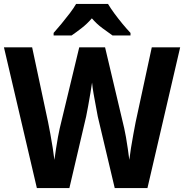

<svg xmlns="http://www.w3.org/2000/svg" viewBox="-24 -954 934 974"><path d="M890 -714 724 0H558L472 -363Q469 -380 463 -411.5Q457 -443 451 -477Q445 -511 443 -535Q440 -514 434.5 -481Q429 -448 423 -415Q417 -382 413 -363L328 0H163L-4 -714H139L220 -334Q225 -309 231.5 -274Q238 -239 243.5 -203.5Q249 -168 252 -143Q255 -167 260 -198.5Q265 -230 270 -258.5Q275 -287 279 -303L378 -714H509L606 -304Q610 -287 615 -258.5Q620 -230 624.5 -198.5Q629 -167 632 -143Q635 -169 640.5 -203.5Q646 -238 652.5 -273Q659 -308 664 -334L746 -714ZM524 -934Q537 -912 556.5 -885.5Q576 -859 597.5 -833Q619 -807 638 -787V-774H547Q524 -790 495 -811.5Q466 -833 442 -861Q418 -833 389.5 -811Q361 -789 339 -774H248V-787Q265 -806 287 -832.5Q309 -859 329.5 -886Q350 -913 362 -934Z"/></svg>

Font: Noto Sans Sinhala SemiCondensed
Style: Bold
Weight: 700
Width: 4
Designer: Jelle Bosma - Monotype Design Team
Foundry: Monotype Imaging Inc.
Version: Version 2.006; ttfautohint (v1.8.4.7-5d5b)